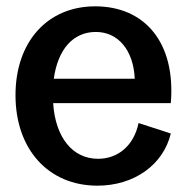

<svg xmlns="http://www.w3.org/2000/svg" viewBox="-20 -573 593 607"><path d="M288 14C403 14 496 -51 520 -151L418 -184C404 -115 355 -71 290 -71C209 -71 155 -139 148 -247H520C536 -438 438 -553 281 -553C130 -553 29 -441 29 -272C29 -101 133 14 288 14ZM150 -324C163 -417 211 -472 283 -472C353 -472 402 -415 406 -324Z"/></svg>

Font: Ronzino Medium
Style: Regular
Weight: 500
Designer: Nunzio Mazzaferro
Foundry: Collletttivo
Version: Version 1.000;Glyphs 3.3 (3337)